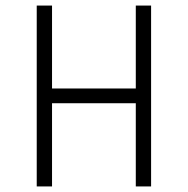

<svg xmlns="http://www.w3.org/2000/svg" viewBox="-20 -670 675 690"><path d="M112 0H167V-299H468V0H523V-650H468V-352H167V-650H112Z"/></svg>

Font: Grotesk 01 Extrafine
Style: Bold
Weight: 400
Designer: Frank Adebiaye, contributions by Jérémy Landes, Ariel Martín Pérez
Foundry: Velvetyne Type Foundry
Version: Version 3.000;Glyphs 3.1.2 (3150)